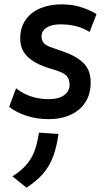

<svg xmlns="http://www.w3.org/2000/svg" viewBox="-20 -536 498 883"><path d="M204 12Q148 12 100.5 -4Q53 -20 22 -45L54 -130Q85 -105 123 -92.5Q161 -80 205 -80Q249 -80 274.5 -98Q300 -116 300 -146Q300 -171 287.5 -185.5Q275 -200 245 -210L201 -224Q138 -244 105.5 -276.5Q73 -309 73 -359Q73 -408 97 -443.5Q121 -479 164.5 -497.5Q208 -516 264 -516Q312 -516 353 -503Q394 -490 424 -471L392 -389Q365 -406 332 -415Q299 -424 259 -424Q218 -424 194.5 -409Q171 -394 171 -369Q171 -349 182.5 -337Q194 -325 219 -317L262 -302Q327 -281 362 -248Q397 -215 397 -157Q397 -103 372.5 -65.5Q348 -28 304.5 -8Q261 12 204 12ZM102 327 37 275Q77 250 101.5 221.5Q126 193 139 157.5Q152 122 159 74L249 80Q241 138 225 182Q209 226 180 260.5Q151 295 102 327Z"/></svg>

Font: Finlandica Medium
Style: Italic
Weight: 500
Italic angle: -8°
Designer: Niklas Ekholm, Juho Hiilivirta, Jaakko Suomalainen
Foundry: Helsinki Type Studio
Version: Version 1.063